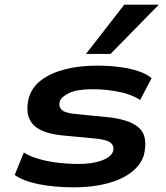

<svg xmlns="http://www.w3.org/2000/svg" viewBox="-20 -792 711 822"><path d="M297 10Q209 10 143 -4Q77 -18 43 -43L82 -139Q109 -122 148 -111Q187 -100 230.5 -95Q274 -90 314 -90Q376 -90 416 -105Q456 -120 464 -144Q470 -166 455 -179.5Q440 -193 397 -198L240 -213Q152 -223 119 -262Q86 -301 103 -372Q116 -418 156 -448.5Q196 -479 257.5 -495Q319 -511 395 -511Q450 -511 496 -504.5Q542 -498 576.5 -486Q611 -474 629 -457L580 -364Q544 -388 488.5 -399Q433 -410 377 -410Q310 -410 276.5 -394Q243 -378 236 -358Q230 -335 244.5 -321.5Q259 -308 303 -304L454 -289Q544 -277 579 -241Q614 -205 596 -128Q582 -84 540.5 -53Q499 -22 436.5 -6Q374 10 297 10ZM348 -561 512 -772H660L453 -561Z"/></svg>

Font: Nunito Sans 7pt Expanded
Style: Bold Italic
Weight: 700
Width: 7
Italic angle: -9°
Designer: Vernon Adams
Foundry: Vernon Adams
Version: Version 3.101;gftools[0.9.27]